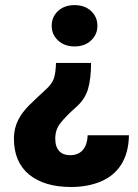

<svg xmlns="http://www.w3.org/2000/svg" viewBox="-20 -559 550 767"><path d="M369.1 -456.1C369.1 -479.5 360.8 -499 343.8 -515.1C326.7 -530.8 304.7 -538.6 277.8 -538.6C251 -538.6 229 -530.8 211.9 -515.1C194.8 -499 186.5 -479.5 186.5 -456.1C186.5 -432.6 194.8 -413.1 211.9 -397.5C229 -381.3 251 -373.5 277.8 -373.5C304.7 -373.5 326.7 -381.3 343.8 -397.5C360.8 -413.1 369.1 -432.6 369.1 -456.1ZM203.6 -307.6C203.1 -281.7 200.2 -261.2 195.3 -246.1C190.4 -230.5 178.2 -214.4 159.2 -197.8C137.2 -177.7 117.2 -158.7 98.1 -140.1C60.5 -102.5 35.6 -62 35.6 -5.4C35.6 57.6 56.2 105.5 96.7 138.7C137.2 171.4 192.9 188 263.7 188C306.6 188 345.7 181.2 380.4 167C449.7 138.7 493.7 78.6 495.1 -18.6H330.1C328.1 37.6 299.3 61 259.8 61C225.1 61 200.7 41 200.7 -5.4C200.7 -30.3 208 -51.3 222.7 -68.8C236.8 -86.4 255.4 -105.5 278.3 -126C305.2 -148.4 322.8 -173.8 331.1 -201.7C339.4 -229.5 343.8 -265.1 343.8 -307.6Z"/></svg>

Font: Vazirmatn Black
Style: Regular
Weight: 900
Designer: Saber Rastikerdar
Foundry: Saber Rastikerdar
Version: Version 33.003